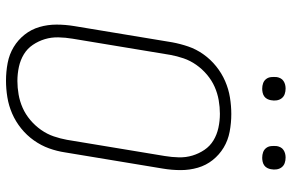

<svg xmlns="http://www.w3.org/2000/svg" viewBox="-186 -778 972 640"><g transform="rotate(90 300.0 -458.0)"><path d="M249 8Q219 8 190 2.5Q161 -3 137 -17.5Q113 -32 95.5 -54Q78 -76 70 -103.5Q62 -131 62 -160.5Q62 -190 67 -220L121 -546Q126 -573 135 -599.5Q144 -626 161 -650Q178 -674 201 -692.5Q224 -711 250.5 -722.5Q277 -734 305 -738.5Q333 -743 360 -743Q390 -743 419 -737.5Q448 -732 472 -717.5Q496 -703 513.5 -681Q531 -659 539 -631.5Q547 -604 547 -574.5Q547 -545 542 -515L488 -189Q484 -162 474.5 -135.5Q465 -109 448 -85Q431 -61 408 -42.5Q385 -24 358.5 -12.5Q332 -1 304 3.5Q276 8 249 8ZM250 -30Q272 -30 295 -34Q318 -38 339.5 -47.5Q361 -57 380 -73Q399 -89 413 -109Q427 -129 434.5 -151Q442 -173 446 -195L500 -521Q504 -545 504.5 -568.5Q505 -592 498.5 -613.5Q492 -635 479.5 -653.5Q467 -672 448 -683.5Q429 -695 406 -700Q383 -705 359 -705Q337 -705 314 -701Q291 -697 269.5 -687.5Q248 -678 229 -662Q210 -646 196 -626Q182 -606 174.5 -584Q167 -562 163 -540L109 -214Q105 -190 104.5 -166.5Q104 -143 110.5 -121.5Q117 -100 129.5 -81.5Q142 -63 161 -51.5Q180 -40 203 -35Q226 -30 250 -30ZM506 -846Q496 -846 487.5 -849Q479 -852 473.5 -859Q468 -866 467 -875.5Q466 -885 467 -895Q468 -901 471 -907Q474 -913 480 -917Q486 -921 492.5 -922.5Q499 -924 505 -924Q515 -924 523.5 -921Q532 -918 537.5 -911Q543 -904 544.5 -894.5Q546 -885 544 -875Q543 -869 540 -863Q537 -857 531.5 -853Q526 -849 519 -847.5Q512 -846 506 -846ZM276 -846Q266 -846 257.5 -849Q249 -852 243.5 -859Q238 -866 237 -875.5Q236 -885 237 -895Q238 -901 241 -907Q244 -913 250 -917Q256 -921 262.5 -922.5Q269 -924 275 -924Q285 -924 293.5 -921Q302 -918 307.5 -911Q313 -904 314.5 -894.5Q316 -885 314 -875Q313 -869 310 -863Q307 -857 301.5 -853Q296 -849 289 -847.5Q282 -846 276 -846Z"/></g></svg>

Font: Iosevka Extralight Extended
Style: Italic
Weight: 200
Width: 7
Italic angle: -9°
Monospace: yes
Designer: Belleve Invis
Foundry: Belleve Invis
Version: Version 32.5.0; ttfautohint (v1.8.4)